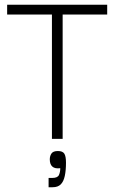

<svg xmlns="http://www.w3.org/2000/svg" viewBox="-20 -583 482 806"><path d="M243 -545V0H198V-545ZM10 -522V-563H430V-522ZM184 203V164H199Q222 164 227.5 151.5Q233 139 233 123Q211 126 200 116.5Q189 107 189 86Q189 72 196 61.5Q203 51 223 51Q243 51 250 62Q257 73 257 100Q257 132 252 155.5Q247 179 235 191Q223 203 201 203Z"/></svg>

Font: Darker Grotesque
Style: Regular
Weight: 400
Designer: Gabriel Lam
Foundry: TypeRant
Version: Version 1.000;gftools[0.9.28]